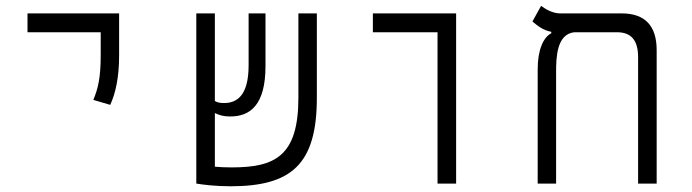

<svg xmlns="http://www.w3.org/2000/svg" viewBox="-20 -632 2384 661"><path d="M359.4 -271C377.9 -310.5 390.1 -366.2 390.1 -441.4V-585.9H74.7V-521H326.7V-441.4C326.7 -366.2 317.9 -327.6 301.3 -288.1Z M773.4 9.3C982.4 9.3 1070.8 -65.4 1070.8 -294.9V-585.9H1007.3V-295.9C1007.3 -93.8 926.3 -55.7 777.3 -55.7C755.4 -55.7 735.8 -56.6 719.7 -58.1V-242.7C735.4 -235.4 749 -231 772.5 -231C841.3 -231 894 -270.5 894 -404.3V-585.9H835.9V-407.2C835.9 -301.3 794.4 -277.3 751.5 -277.3C737.8 -277.3 729 -278.8 719.7 -284.2V-585.9H655.8V0H656.2C675.8 3.4 720.2 9.3 773.4 9.3Z M1486.3 0H1550.3V-585.9H1263.7V-521H1486.3Z M2240.7 -459.5C2240.7 -542.5 2201.2 -585.9 2120.1 -585.9H1908.2C1881.8 -585.9 1857.4 -601.1 1842.8 -611.8L1813 -558.1C1828.6 -544.9 1849.6 -527.3 1877.9 -522.5V-517.6C1850.6 -503.4 1831.1 -460.9 1831.1 -393.1V0H1894.5V-383.8C1894.5 -434.6 1896.5 -514.2 1957 -521H2104C2152.8 -521 2176.8 -493.7 2176.8 -435.1V0H2240.7Z"/></svg>

Font: Cascadia Code PL Light
Style: Regular
Weight: 300
Monospace: yes
Designer: Aaron Bell
Foundry: Saja Typeworks
Version: Version 2404.023